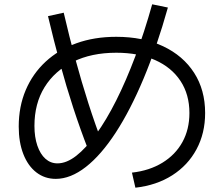

<svg xmlns="http://www.w3.org/2000/svg" viewBox="-20 -830 1040 892"><path d="M593 -28Q674 -37 734.5 -74Q795 -111 827.5 -170Q860 -229 860 -305Q860 -391 818.5 -454Q777 -517 700.5 -551Q624 -585 520 -585Q405 -585 319.5 -543Q234 -501 187 -425Q140 -349 140 -245Q140 -193 153.5 -153.5Q167 -114 191 -92.5Q215 -71 247 -71Q289 -71 334 -106Q379 -141 426.5 -206.5Q474 -272 520 -363.5Q566 -455 608.5 -568Q651 -681 687 -810L760 -795Q709 -613 647.5 -466Q586 -319 518 -214.5Q450 -110 379 -54.5Q308 1 239 1Q188 1 149 -29Q110 -59 88.5 -114Q67 -169 67 -242Q67 -335 99.5 -411.5Q132 -488 192 -543.5Q252 -599 335 -629Q418 -659 520 -659Q645 -659 738 -615Q831 -571 882 -491.5Q933 -412 933 -305Q933 -211 893 -136.5Q853 -62 780 -15.5Q707 31 609 42ZM390 -134Q353 -229 320.5 -328.5Q288 -428 259 -534.5Q230 -641 203 -755L276 -771Q302 -659 330.5 -554Q359 -449 390.5 -350.5Q422 -252 458 -158Z"/></svg>

Font: M PLUS 1
Style: Regular
Weight: 400
Designer: Coji Morishita
Foundry: UNDERFOREST DESIGN
Version: Version 1.001